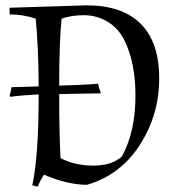

<svg xmlns="http://www.w3.org/2000/svg" viewBox="-20 -678 659 720"><path d="M16 -649 304 -658Q438 -658 507.5 -589Q577 -520 577 -383.5Q577 -247 504 -134Q431 -21 306 15Q234 15 145 -23Q128 3 122 22L101 17Q125 -91 125 -324Q63 -321 19 -315L16 -319Q22 -339 23 -351L125 -354Q124 -504 114 -608Q66 -624 16 -624ZM207 -85Q261 -57 330 -57Q399 -57 437 -91Q488 -184 488 -320Q488 -444 446 -528Q424 -572 383.5 -596.5Q343 -621 295 -621Q247 -621 211 -608Q202 -521 202 -357L264 -359Q328 -362 348 -364Q352 -344 357 -333V-328L235 -326L202 -325Q202 -173 207 -85Z"/></svg>

Font: Almendra
Style: Regular
Weight: 400
Designer: Ana Sanfelippo
Foundry: Ana Sanfelippo
Version: Version 1.004